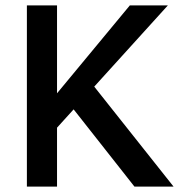

<svg xmlns="http://www.w3.org/2000/svg" viewBox="-20 -687 681 707"><path d="M182 -208 159 -306 458 -667H598ZM79 0V-667H190V0ZM308 -392 619 0H475L223 -320Z"/></svg>

Font: Maven Pro Medium
Style: Regular
Weight: 500
Designer: Joe Prince
Foundry: Joe Prince
Version: Version 2.103